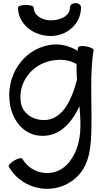

<svg xmlns="http://www.w3.org/2000/svg" viewBox="-20 -848 663 1237"><path d="M96 -800C96 -693 195 -616 307 -616C413 -616 502 -696 502 -800C502 -816 486 -828 467 -828C447 -828 431 -816 431 -800C431 -745 369 -717 307 -717C251 -717 197 -749 197 -800C197 -809 175 -816 147 -816C119 -816 96 -809 96 -800ZM483 -542C482 -535 481 -528 480 -521C425 -554 362 -569 298 -558C122 -527 13 -351 45 -172C62 -74 128 12 224 25C350 42 435 -42 492 -164C496 -118 499 -72 498 -26C496 63 471 152 409 215C325 299 184 278 124 175C120 167 96 172 72 186C48 200 32 218 36 225C129 387 349 418 480 287C560 207 567 88 569 -25C572 -192 558 -378 583 -525C585 -533 564 -544 536 -549C508 -554 485 -551 483 -542ZM238 -76C178 -84 125 -125 115 -184C92 -314 184 -435 316 -458C370 -468 428 -463 473 -435C473 -402 474 -368 476 -335C438 -186 370 -58 238 -76Z"/></svg>

Font: Nupuram Medium
Style: Regular
Weight: 500
Designer: Santhosh Thottingal (santhosh.thottingal@gmail.com)
Foundry: SMC
Version: Version 1.000